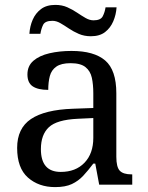

<svg xmlns="http://www.w3.org/2000/svg" viewBox="-20 -754 603 784"><path d="M205 10Q138 10 94 -29Q50 -68 50 -150Q50 -230 106.5 -268Q163 -306 278 -310L361 -313V-373Q361 -409 355 -436.5Q349 -464 329 -480Q309 -496 268 -496Q230 -496 210 -482Q190 -468 183.5 -443.5Q177 -419 177 -387Q135 -387 113.5 -401.5Q92 -416 92 -450Q92 -485 116.5 -506Q141 -527 182 -536.5Q223 -546 272 -546Q364 -546 409.5 -507Q455 -468 455 -373V-114Q455 -72 469 -57Q483 -42 517 -42H520V0H385L369 -86H361Q340 -58 320 -36.5Q300 -15 273.5 -2.5Q247 10 205 10ZM228 -52Q289 -52 325 -89.5Q361 -127 361 -191V-272L297 -269Q212 -265 179.5 -234.5Q147 -204 147 -145Q147 -52 228 -52ZM351 -606Q324 -606 302 -615.5Q280 -625 261.5 -637.5Q243 -650 226.5 -659.5Q210 -669 194 -669Q164 -669 156 -652.5Q148 -636 145 -616H100Q102 -647 113.5 -673.5Q125 -700 147.5 -717Q170 -734 206 -734Q233 -734 254.5 -724.5Q276 -715 294.5 -702.5Q313 -690 329.5 -680.5Q346 -671 362 -671Q391 -671 399.5 -687.5Q408 -704 411 -724H456Q454 -694 442.5 -667Q431 -640 409 -623Q387 -606 351 -606Z"/></svg>

Font: Noto Serif Vithkuqi
Style: Regular
Weight: 400
Version: Version 1.005